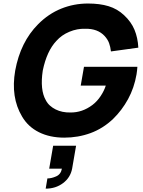

<svg xmlns="http://www.w3.org/2000/svg" viewBox="-20 -786 832 1118"><path d="M775 -353Q761.5 -274.5 725.8 -209Q690 -143.5 638.5 -93.5Q579.5 -37.5 507.2 -11Q435 15.5 354 15.5Q270.5 15.5 207 -16Q143.5 -47.5 108.5 -107.5Q41.5 -219.5 68.5 -375Q99 -541.5 202 -645Q262 -705.5 336 -735.5Q410 -765.5 492.5 -765.5Q561 -765.5 612 -750Q663 -734.5 702 -698Q744 -659 763.2 -612.5Q782.5 -566 785.5 -508.5L626 -486.5Q623 -513.5 615.2 -534.8Q607.5 -556 589.5 -576Q549 -620 476 -618.5Q429.5 -620 384 -601Q338.5 -582 308.5 -548Q252.5 -489 229 -375Q212 -262.5 247 -202Q256 -184.5 270.8 -171.2Q285.5 -158 304 -148.8Q322.5 -139.5 344.2 -135Q366 -130.5 389.5 -131Q459 -130 518.5 -175Q546 -196 566.2 -226.8Q586.5 -257.5 596 -287.5H450L469 -397H780Q779.5 -387.5 778.2 -376.5Q777 -365.5 775 -353ZM289.5 62.5H423L400 196Q390 248 347.5 280Q304.5 312.5 246 312.5L256 253Q280 253 307 241Q334.5 229 340.5 196H266.5Z"/></svg>

Font: Russisch Sans ExtraBold
Style: Italic
Weight: 800
Width: 4
Italic angle: -10°
Designer: Michael Sharanda (font) & Cristiano Sobral (main changes)
Foundry: Michael Sharanda
Version: Version 2.00;September 8, 2020;FontCreator 13.0.0.2681 64-bi